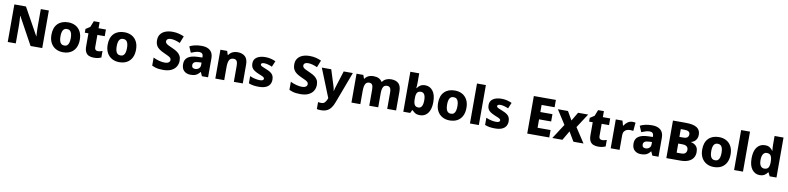

<svg xmlns="http://www.w3.org/2000/svg" viewBox="2 -2058 14763 3595"><g transform="rotate(10 7383.5 -260.0)"><path d="M81 0V-714H302L588 -198H591Q590 -220 588 -251Q586 -282 585 -315.5Q584 -349 584 -374V-714H737V0H515L229 -522H225Q227 -499 229 -466.5Q231 -434 232.5 -400.5Q234 -367 234 -338V0Z M1131 10Q1054 10 993 -23.5Q932 -57 897.5 -121Q863 -185 863 -276Q863 -412 935.5 -485.5Q1008 -559 1135 -559Q1213 -559 1273.5 -526.5Q1334 -494 1368.5 -430.5Q1403 -367 1403 -276Q1403 -185 1370 -121Q1337 -57 1276.5 -23.5Q1216 10 1131 10ZM1134 -118Q1169 -118 1190 -136Q1211 -154 1221 -190Q1231 -226 1231 -276Q1231 -327 1221 -361.5Q1211 -396 1189.5 -414Q1168 -432 1133 -432Q1081 -432 1058 -392Q1035 -352 1035 -276Q1035 -226 1045 -190Q1055 -154 1077 -136Q1099 -118 1134 -118Z M1717 10Q1665 10 1625.5 -6.5Q1586 -23 1563.5 -63.5Q1541 -104 1541 -177V-422H1472V-493L1555 -547L1601 -663H1711V-549H1851V-422H1711V-187Q1711 -156 1726.5 -140Q1742 -124 1770 -124Q1794 -124 1815.5 -129.5Q1837 -135 1858 -142V-18Q1831 -6 1797.5 2Q1764 10 1717 10Z M2200 10Q2123 10 2062 -23.5Q2001 -57 1966.5 -121Q1932 -185 1932 -276Q1932 -412 2004.5 -485.5Q2077 -559 2204 -559Q2282 -559 2342.5 -526.5Q2403 -494 2437.5 -430.5Q2472 -367 2472 -276Q2472 -185 2439 -121Q2406 -57 2345.5 -23.5Q2285 10 2200 10ZM2203 -118Q2238 -118 2259 -136Q2280 -154 2290 -190Q2300 -226 2300 -276Q2300 -327 2290 -361.5Q2280 -396 2258.5 -414Q2237 -432 2202 -432Q2150 -432 2127 -392Q2104 -352 2104 -276Q2104 -226 2114 -190Q2124 -154 2146 -136Q2168 -118 2203 -118Z M3037 10Q2990 10 2953.5 5.5Q2917 1 2885.5 -8.5Q2854 -18 2822 -33V-187Q2876 -160 2934 -145Q2992 -130 3041 -130Q3075 -130 3097 -138.5Q3119 -147 3130 -162Q3141 -177 3141 -196Q3141 -219 3127.5 -234Q3114 -249 3084 -264.5Q3054 -280 3004 -302Q2949 -326 2909.5 -353.5Q2870 -381 2849 -421Q2828 -461 2828 -521Q2828 -587 2861 -632.5Q2894 -678 2952.5 -701Q3011 -724 3089 -724Q3156 -724 3210.5 -709.5Q3265 -695 3309 -675L3256 -541Q3212 -561 3167.5 -573.5Q3123 -586 3084 -586Q3054 -586 3035 -578.5Q3016 -571 3007 -557.5Q2998 -544 2998 -528Q2998 -507 3011.5 -491.5Q3025 -476 3056.5 -459.5Q3088 -443 3142 -420Q3196 -397 3234 -369.5Q3272 -342 3292 -305Q3312 -268 3312 -212Q3312 -152 3282.5 -101.5Q3253 -51 3192 -20.5Q3131 10 3037 10Z M3554 10Q3482 10 3434 -33Q3386 -76 3386 -165Q3386 -252 3448 -295.5Q3510 -339 3630 -343L3721 -346V-359Q3721 -402 3701 -420Q3681 -438 3645 -438Q3610 -438 3570.5 -426Q3531 -414 3492 -397L3443 -510Q3488 -534 3546 -546.5Q3604 -559 3674 -559Q3777 -559 3833.5 -509Q3890 -459 3890 -363V0H3773L3740 -74H3736Q3713 -45 3688.5 -26Q3664 -7 3632 1.5Q3600 10 3554 10ZM3622 -112Q3664 -112 3693 -137Q3722 -162 3722 -206V-250L3671 -248Q3609 -246 3583.5 -227Q3558 -208 3558 -173Q3558 -142 3576 -127Q3594 -112 3622 -112Z M4028 0V-549H4156L4180 -476H4187Q4205 -503 4229.5 -521.5Q4254 -540 4286 -549.5Q4318 -559 4356 -559Q4444 -559 4497 -511.5Q4550 -464 4550 -358V0H4380V-311Q4380 -368 4361.5 -396.5Q4343 -425 4302 -425Q4241 -425 4219 -380Q4197 -335 4197 -250V0Z M4855 10Q4797 10 4751.5 3Q4706 -4 4662 -22V-159Q4710 -137 4762.5 -126Q4815 -115 4849 -115Q4889 -115 4907 -125Q4925 -135 4925 -153Q4925 -167 4915 -177.5Q4905 -188 4878.5 -200Q4852 -212 4804 -231Q4757 -251 4725 -273Q4693 -295 4677 -325.5Q4661 -356 4661 -401Q4661 -479 4722 -519Q4783 -559 4883 -559Q4937 -559 4984 -547.5Q5031 -536 5079 -515L5032 -403Q4993 -421 4952 -431.5Q4911 -442 4883 -442Q4854 -442 4838 -434Q4822 -426 4822 -411Q4822 -398 4831.5 -388.5Q4841 -379 4866.5 -368Q4892 -357 4939 -338Q4988 -319 5020 -297Q5052 -275 5068.5 -244Q5085 -213 5085 -165Q5085 -113 5061 -73.5Q5037 -34 4986 -12Q4935 10 4855 10Z M5646 10Q5599 10 5562.5 5.5Q5526 1 5494.5 -8.5Q5463 -18 5431 -33V-187Q5485 -160 5543 -145Q5601 -130 5650 -130Q5684 -130 5706 -138.5Q5728 -147 5739 -162Q5750 -177 5750 -196Q5750 -219 5736.5 -234Q5723 -249 5693 -264.5Q5663 -280 5613 -302Q5558 -326 5518.5 -353.5Q5479 -381 5458 -421Q5437 -461 5437 -521Q5437 -587 5470 -632.5Q5503 -678 5561.5 -701Q5620 -724 5698 -724Q5765 -724 5819.5 -709.5Q5874 -695 5918 -675L5865 -541Q5821 -561 5776.5 -573.5Q5732 -586 5693 -586Q5663 -586 5644 -578.5Q5625 -571 5616 -557.5Q5607 -544 5607 -528Q5607 -507 5620.5 -491.5Q5634 -476 5665.5 -459.5Q5697 -443 5751 -420Q5805 -397 5843 -369.5Q5881 -342 5901 -305Q5921 -268 5921 -212Q5921 -152 5891.5 -101.5Q5862 -51 5801 -20.5Q5740 10 5646 10Z M6076 240Q6050 240 6031.5 237.5Q6013 235 5999 232V99Q6010 101 6025.5 103Q6041 105 6058 105Q6105 105 6128.5 77.5Q6152 50 6167 13L6174 -6L5956 -549H6135L6234 -235Q6239 -219 6243.5 -197.5Q6248 -176 6250 -157H6254Q6257 -178 6262.5 -198Q6268 -218 6273 -234L6372 -549H6546L6324 43Q6301 107 6269 151Q6237 195 6190.5 217.5Q6144 240 6076 240Z M6616 0V-549H6745L6770 -480H6775Q6790 -504 6813.5 -522Q6837 -540 6868.5 -549.5Q6900 -559 6939 -559Q7000 -559 7040 -538.5Q7080 -518 7104 -480H7109Q7136 -519 7178.5 -539Q7221 -559 7273 -559Q7367 -559 7416 -511.5Q7465 -464 7465 -358V0H7296V-310Q7296 -373 7277 -399Q7258 -425 7220 -425Q7167 -425 7146 -384Q7125 -343 7125 -266V0H6955V-310Q6955 -371 6937 -398Q6919 -425 6882 -425Q6844 -425 6823 -404.5Q6802 -384 6793.5 -345Q6785 -306 6785 -250V0Z M7918 10Q7859 10 7826 -11Q7793 -32 7771 -57H7760L7733 0H7602V-760H7771V-585Q7771 -555 7769.5 -527.5Q7768 -500 7765 -478H7771Q7793 -512 7829 -535.5Q7865 -559 7922 -559Q8011 -559 8067.5 -487Q8124 -415 8124 -276Q8124 -182 8098 -118Q8072 -54 8025.5 -22Q7979 10 7918 10ZM7866 -127Q7908 -127 7929.5 -165.5Q7951 -204 7951 -278Q7951 -425 7864 -425Q7814 -425 7792.5 -393Q7771 -361 7771 -292V-270Q7771 -199 7792 -163Q7813 -127 7866 -127Z M8482 10Q8405 10 8344 -23.5Q8283 -57 8248.5 -121Q8214 -185 8214 -276Q8214 -412 8286.5 -485.5Q8359 -559 8486 -559Q8564 -559 8624.5 -526.5Q8685 -494 8719.5 -430.5Q8754 -367 8754 -276Q8754 -185 8721 -121Q8688 -57 8627.5 -23.5Q8567 10 8482 10ZM8485 -118Q8520 -118 8541 -136Q8562 -154 8572 -190Q8582 -226 8582 -276Q8582 -327 8572 -361.5Q8562 -396 8540.5 -414Q8519 -432 8484 -432Q8432 -432 8409 -392Q8386 -352 8386 -276Q8386 -226 8396 -190Q8406 -154 8428 -136Q8450 -118 8485 -118Z M8869 0V-760H9038V0Z M9346 10Q9288 10 9242.5 3Q9197 -4 9153 -22V-159Q9201 -137 9253.5 -126Q9306 -115 9340 -115Q9380 -115 9398 -125Q9416 -135 9416 -153Q9416 -167 9406 -177.5Q9396 -188 9369.5 -200Q9343 -212 9295 -231Q9248 -251 9216 -273Q9184 -295 9168 -325.5Q9152 -356 9152 -401Q9152 -479 9213 -519Q9274 -559 9374 -559Q9428 -559 9475 -547.5Q9522 -536 9570 -515L9523 -403Q9484 -421 9443 -431.5Q9402 -442 9374 -442Q9345 -442 9329 -434Q9313 -426 9313 -411Q9313 -398 9322.5 -388.5Q9332 -379 9357.5 -368Q9383 -357 9430 -338Q9479 -319 9511 -297Q9543 -275 9559.5 -244Q9576 -213 9576 -165Q9576 -113 9552 -73.5Q9528 -34 9477 -12Q9426 10 9346 10Z M9958 0V-714H10377V-575H10130V-440H10360V-301H10130V-141H10377V0Z M10435 0 10616 -280 10444 -549H10636L10731 -385L10828 -549H11020L10845 -280L11028 0H10836L10731 -178L10627 0Z M11305 10Q11253 10 11213.5 -6.5Q11174 -23 11151.5 -63.5Q11129 -104 11129 -177V-422H11060V-493L11143 -547L11189 -663H11299V-549H11439V-422H11299V-187Q11299 -156 11314.5 -140Q11330 -124 11358 -124Q11382 -124 11403.5 -129.5Q11425 -135 11446 -142V-18Q11419 -6 11385.5 2Q11352 10 11305 10Z M11545 0V-549H11672L11698 -459H11706Q11730 -501 11771 -530Q11812 -559 11861 -559Q11877 -559 11894 -557.5Q11911 -556 11920 -553L11905 -394Q11894 -396 11879.5 -398Q11865 -400 11841 -400Q11814 -400 11784.5 -390Q11755 -380 11734.5 -353Q11714 -326 11714 -275V0Z M12118 10Q12046 10 11998 -33Q11950 -76 11950 -165Q11950 -252 12012 -295.5Q12074 -339 12194 -343L12285 -346V-359Q12285 -402 12265 -420Q12245 -438 12209 -438Q12174 -438 12134.5 -426Q12095 -414 12056 -397L12007 -510Q12052 -534 12110 -546.5Q12168 -559 12238 -559Q12341 -559 12397.5 -509Q12454 -459 12454 -363V0H12337L12304 -74H12300Q12277 -45 12252.5 -26Q12228 -7 12196 1.5Q12164 10 12118 10ZM12186 -112Q12228 -112 12257 -137Q12286 -162 12286 -206V-250L12235 -248Q12173 -246 12147.5 -227Q12122 -208 12122 -173Q12122 -142 12140 -127Q12158 -112 12186 -112Z M12603 0V-714H12843Q12993 -714 13059.5 -669.5Q13126 -625 13126 -536Q13126 -490 13109.5 -457.5Q13093 -425 13066.5 -405.5Q13040 -386 13009 -379V-374Q13042 -367 13072.5 -349.5Q13103 -332 13122.5 -298.5Q13142 -265 13142 -208Q13142 -143 13110 -96Q13078 -49 13018 -24.5Q12958 0 12876 0ZM12775 -134H12859Q12918 -134 12941.5 -158.5Q12965 -183 12965 -222Q12965 -245 12955 -264Q12945 -283 12920.5 -295Q12896 -307 12854 -307H12775ZM12775 -434H12848Q12905 -434 12927.5 -456Q12950 -478 12950 -512Q12950 -547 12924 -564.5Q12898 -582 12842 -582H12775Z M13504 10Q13427 10 13366 -23.5Q13305 -57 13270.5 -121Q13236 -185 13236 -276Q13236 -412 13308.5 -485.5Q13381 -559 13508 -559Q13586 -559 13646.5 -526.5Q13707 -494 13741.5 -430.5Q13776 -367 13776 -276Q13776 -185 13743 -121Q13710 -57 13649.5 -23.5Q13589 10 13504 10ZM13507 -118Q13542 -118 13563 -136Q13584 -154 13594 -190Q13604 -226 13604 -276Q13604 -327 13594 -361.5Q13584 -396 13562.5 -414Q13541 -432 13506 -432Q13454 -432 13431 -392Q13408 -352 13408 -276Q13408 -226 13418 -190Q13428 -154 13450 -136Q13472 -118 13507 -118Z M13891 0V-760H14060V0Z M14376 10Q14288 10 14231.5 -62.5Q14175 -135 14175 -274Q14175 -415 14232 -487Q14289 -559 14382 -559Q14439 -559 14473.5 -536Q14508 -513 14531 -479H14535Q14532 -498 14529.5 -532.5Q14527 -567 14527 -598V-760H14697V0H14568L14533 -70H14527Q14506 -37 14470 -13.5Q14434 10 14376 10ZM14440 -125Q14495 -125 14517 -157.5Q14539 -190 14540 -257V-272Q14540 -345 14518.5 -383.5Q14497 -422 14439 -422Q14397 -422 14371.5 -384.5Q14346 -347 14346 -271Q14346 -197 14371.5 -161Q14397 -125 14440 -125Z"/></g></svg>

Font: Noto Sans Symbols ExtraBold
Style: Regular
Weight: 800
Version: Version 2.002